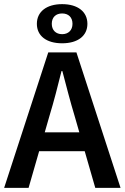

<svg xmlns="http://www.w3.org/2000/svg" viewBox="-22 -907 602 927"><path d="M116 0 167 -177H387L438 0H560L347 -654H211L-2 0ZM278 -698C354 -698 400 -734 400 -792C400 -850 354 -887 278 -887C202 -887 156 -850 156 -792C156 -734 202 -698 278 -698ZM217 -348C238 -417 257 -491 275 -564H279C298 -492 317 -417 338 -348L361 -268H194ZM278 -842C308 -842 328 -824 328 -792C328 -761 308 -742 278 -742C248 -742 228 -761 228 -792C228 -824 248 -842 278 -842Z"/></svg>

Font: DAIFUKU Sans Semibold
Style: Regular
Weight: 600
Designer: Original font ‘Source Sans 3’ : Paul D. Hunt
Foundry: Daifuku
Version: Version 1.000